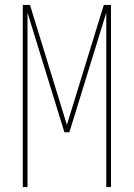

<svg xmlns="http://www.w3.org/2000/svg" viewBox="-20 -755 540 775"><path d="M72 0V-735H101L250 -251L399 -735H428V0H409V-704L260 -221H240L91 -704V0Z"/></svg>

Font: Iosevka Term Curly Thin
Style: Regular
Weight: 100
Designer: Belleve Invis
Foundry: Belleve Invis
Version: Version 32.3.0